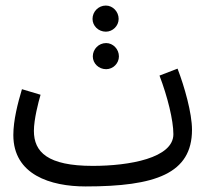

<svg xmlns="http://www.w3.org/2000/svg" viewBox="-20 -650 766 691"><path d="M361 -536C386 -536 407 -557 407 -582C407 -608 386 -630 361 -630C334 -630 313 -608 313 -582C313 -557 334 -536 361 -536ZM362 -401C387 -401 408 -422 408 -447C408 -473 387 -495 362 -495C335 -495 314 -473 314 -447C314 -422 335 -401 362 -401ZM288 21C539 21 671 -25 671 -183C671 -243 644 -338 619 -403L554 -378C583 -302 604 -217 604 -167C604 -81 445 -53 314 -53C151 -53 102 -103 102 -179C102 -220 118 -282 126 -309L59 -329C44 -279 28 -217 28 -164C28 -21 162 21 288 21Z"/></svg>

Font: Noto Sans Arabic ExtCond
Style: Regular
Weight: 400
Width: 2
Designer: Monotype Design Team, Nadine Chahine, Nizar Qandah and Khaled Hosny
Foundry: Monotype Imaging Inc.
Version: Version 2.012